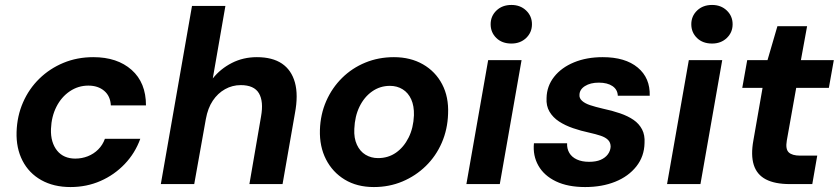

<svg xmlns="http://www.w3.org/2000/svg" viewBox="-20 -744 3393 776"><path d="M265 12Q197 12 147 -16Q97 -44 71 -94.5Q45 -145 47 -211Q49 -275 73 -330Q97 -385 139 -426Q181 -467 236.5 -490Q292 -513 357 -513Q454 -513 512 -461.5Q570 -410 570 -318H428Q426 -356 401 -377Q376 -398 337 -398Q296 -398 262 -375Q228 -352 208 -312.5Q188 -273 186 -223Q185 -195 191.5 -173Q198 -151 211 -135Q224 -119 242.5 -111Q261 -103 284 -103Q311 -103 335 -112.5Q359 -122 377 -140Q395 -158 404 -183H547Q526 -125 484 -81Q442 -37 386 -12.5Q330 12 265 12Z M630 0 756 -720H891L840 -427Q871 -466 917 -489.5Q963 -513 1018 -513Q1081 -513 1119.5 -487Q1158 -461 1172 -410.5Q1186 -360 1172 -286L1122 0H988L1035 -273Q1046 -334 1026.5 -367Q1007 -400 953 -400Q919 -400 889.5 -383.5Q860 -367 840 -337Q820 -307 812 -263L765 0Z M1491 12Q1423 12 1373.5 -18Q1324 -48 1297.5 -100Q1271 -152 1273 -219Q1275 -282 1298.5 -335.5Q1322 -389 1362.5 -429Q1403 -469 1456.5 -491Q1510 -513 1572 -513Q1639 -513 1689.5 -484Q1740 -455 1767 -403.5Q1794 -352 1791 -284Q1789 -221 1765.5 -167Q1742 -113 1701 -73Q1660 -33 1606.5 -10.5Q1553 12 1491 12ZM1508 -105Q1549 -105 1580.5 -127Q1612 -149 1631.5 -188Q1651 -227 1653 -278Q1654 -316 1642 -342.5Q1630 -369 1607.5 -383Q1585 -397 1556 -397Q1516 -397 1484 -374.5Q1452 -352 1433 -313Q1414 -274 1412 -223Q1410 -186 1422.5 -159Q1435 -132 1457.5 -118.5Q1480 -105 1508 -105Z M1865 0 1953 -501H2088L2000 0ZM2047 -568Q2009 -568 1986 -590.5Q1963 -613 1963 -646Q1963 -679 1986.5 -701.5Q2010 -724 2047 -724Q2083 -724 2106.5 -701.5Q2130 -679 2130 -646Q2130 -613 2106.5 -590.5Q2083 -568 2047 -568Z M2345 12Q2275 12 2227 -11Q2179 -34 2156 -74.5Q2133 -115 2138 -165H2272Q2271 -143 2281 -126Q2291 -109 2311.5 -99.5Q2332 -90 2361 -90Q2389 -90 2407.5 -98Q2426 -106 2436.5 -120Q2447 -134 2448 -151Q2448 -168 2437.5 -178.5Q2427 -189 2407.5 -195.5Q2388 -202 2361 -208Q2328 -215 2296 -226Q2264 -237 2239.5 -253Q2215 -269 2201 -292.5Q2187 -316 2189 -348Q2190 -396 2219.5 -433.5Q2249 -471 2300 -492Q2351 -513 2416 -513Q2507 -513 2557.5 -471Q2608 -429 2606 -357H2477Q2476 -382 2455.5 -396Q2435 -410 2400 -410Q2366 -410 2344 -396Q2322 -382 2322 -360Q2321 -347 2332.5 -336.5Q2344 -326 2365 -319Q2386 -312 2416 -305Q2454 -297 2486 -286Q2518 -275 2540.5 -259.5Q2563 -244 2575 -221Q2587 -198 2585 -166Q2584 -112 2552 -71.5Q2520 -31 2466.5 -9.5Q2413 12 2345 12Z M2676 0 2764 -501H2899L2811 0ZM2858 -568Q2820 -568 2797 -590.5Q2774 -613 2774 -646Q2774 -679 2797.5 -701.5Q2821 -724 2858 -724Q2894 -724 2917.5 -701.5Q2941 -679 2941 -646Q2941 -613 2917.5 -590.5Q2894 -568 2858 -568Z M3172 0Q3112 0 3075.5 -19Q3039 -38 3026.5 -77.5Q3014 -117 3025 -177L3062 -389H2980L3000 -501H3082L3122 -638H3242L3217 -501H3350L3330 -389H3198L3160 -176Q3154 -141 3168 -128Q3182 -115 3214 -115H3283L3263 0Z"/></svg>

Font: DM Sans 17pt
Style: Bold Italic
Weight: 700
Italic angle: -10°
Version: Version 4.004;gftools[0.9.30]